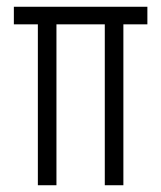

<svg xmlns="http://www.w3.org/2000/svg" viewBox="-20 -548 476 568"><path d="M92 0V-528H147V0ZM290 0V-528H345V0ZM21 -476V-528H416V-476Z"/></svg>

Font: Bricolage Grotesque Condensed ExtraLight
Style: Regular
Weight: 250
Width: 3
Designer: Mathieu Triay
Foundry: Atelier Triay
Version: Version 1.000;gftools[0.9.30]